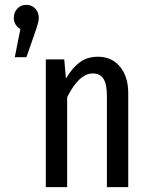

<svg xmlns="http://www.w3.org/2000/svg" viewBox="-20 -772 618 792"><path d="M140 -698Q140 -687 134.5 -668.5Q129 -650 119 -622L89 -536H41L64 -652Q37 -669 37 -698Q37 -721 51.5 -736.5Q66 -752 89 -752Q111 -752 125.5 -736.5Q140 -721 140 -698ZM509 -387V0H421V-375Q421 -426 406.5 -447.5Q392 -469 363 -469Q306 -469 257 -371V0H169V-527H245L252 -448Q278 -492 309 -515Q340 -538 384 -538Q441 -538 475 -497Q509 -456 509 -387Z"/></svg>

Font: Fira Sans Compressed
Style: Regular
Weight: 400
Width: 1
Designer: bBox Type GmbH & Carrois Corporate GbR & Edenspiekermann AG
Foundry: bBox Type GmbH & Carrois Corporate GbR & Edenspiekermann AG
Version: Version 4.301